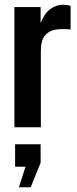

<svg xmlns="http://www.w3.org/2000/svg" viewBox="-20 -539 328 813"><path d="M41 0V-509H152V-441Q168 -483 193.5 -501Q219 -519 247 -519Q254 -519 262 -518Q270 -517 279 -514V-414Q244 -418 215.5 -413.5Q187 -409 170 -388.5Q153 -368 153 -323V0ZM60 254 88 167H44V72H152V150L110 254Z"/></svg>

Font: Special Gothic Condensed Medium
Style: Regular
Weight: 500
Width: 3
Designer: Alistair McCready
Foundry: Monolith
Version: Version 1.000; ttfautohint (v1.8.4.7-5d5b)